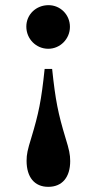

<svg xmlns="http://www.w3.org/2000/svg" viewBox="-20 -521 373 744"><path d="M251 -417C251 -464 214 -501 168 -501C120 -501 82 -465 82 -418C82 -370 120 -332 167 -332C213 -332 251 -370 251 -417ZM153 -254C140 -130 130 -82 101 14C87 59 83 77 83 102C83 166 114 203 167 203C221 203 252 166 252 103C252 78 248 59 234 14C205 -82 195 -131 182 -254Z"/></svg>

Font: XITS
Style: Bold
Weight: 700
Designer: MicroPress Inc., with final additions and corrections provided by Coen Hoffman, Elsevier (retired)
Version: Version 1.107